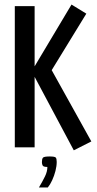

<svg xmlns="http://www.w3.org/2000/svg" viewBox="-20 -647 425 843"><path d="M304 13 119 -334 294 -627 359 -587 207 -339 381 -26ZM45 -620H132V0H45ZM151 176Q167 149 177.5 127.5Q188 106 188 86Q171 86 167.5 80Q164 74 164 65Q164 51 168.5 45.5Q173 40 198 40Q221 40 225 45Q229 50 229 64Q229 82 223.5 103.5Q218 125 209 144.5Q200 164 190 176Z"/></svg>

Font: Smooch Sans Thin SemiBold
Style: Regular
Weight: 600
Version: Version 1.010